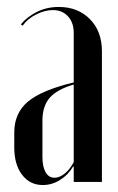

<svg xmlns="http://www.w3.org/2000/svg" viewBox="-20 -523 339 552"><path d="M21 -142Q21 -198 60.5 -231Q100 -264 192 -286V-428Q192 -458 175.5 -476Q159 -494 132 -494Q109 -494 84 -481.5Q59 -469 45 -449L40 -453Q57 -474 85.5 -488.5Q114 -503 149 -503Q204 -503 238.5 -468Q273 -433 273 -376V0H192V-44H190Q176 -20 152.5 -5.5Q129 9 103 9Q66 9 43.5 -20.5Q21 -50 21 -99ZM137 -12Q151 -12 166 -24Q181 -36 192 -57V-280Q144 -266 123 -242Q102 -218 102 -176V-72Q102 -44 111 -28Q120 -12 137 -12Z"/></svg>

Font: Moniqa SemBd Narrow Display
Style: Regular
Weight: 600
Width: 4
Designer: Rajesh Rajput
Foundry: Rajesh Rajput
Version: Version 1.000